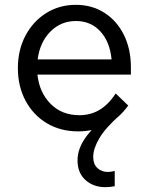

<svg xmlns="http://www.w3.org/2000/svg" viewBox="-20 -528 616 795"><path d="M459 -141 511 -91Q472 -37 419.5 -10.5Q367 16 304 16Q230 16 173.5 -18Q117 -52 85.5 -111.5Q54 -171 54 -246Q54 -321 85.5 -380.5Q117 -440 171.5 -474Q226 -508 294 -508Q361 -508 412.5 -475Q464 -442 493 -383.5Q522 -325 522 -249V-219H135Q143 -145 189.5 -98Q236 -51 309 -51Q355 -51 392 -73Q429 -95 459 -141ZM294 -441Q232 -441 188.5 -397Q145 -353 136 -282H442Q435 -355 395.5 -398Q356 -441 294 -441ZM455 180V243Q445 245 435.5 246Q426 247 416 247Q367 247 334 217.5Q301 188 301 136Q301 86 337.5 37Q374 -12 434 -52L478 -53Q416 2 391 45Q366 88 366 121Q366 152 383.5 168Q401 184 426 184Q431 184 439 183Q447 182 455 180Z"/></svg>

Font: Wix Madefor Text
Style: Regular
Weight: 400
Designer: Dalton Maag Ltd
Foundry: Dalton Maag Ltd
Version: Version 3.100